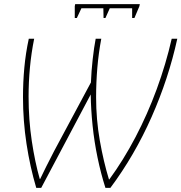

<svg xmlns="http://www.w3.org/2000/svg" viewBox="-20 -901 876 927"><path d="M341 -814V-871L343 -881H655L653 -871L629 -814H618V-861H510L489 -814H480L479 -861H373L351 -814ZM155 6Q125 -95 108 -206.5Q91 -318 91 -432Q91 -504 97.5 -574.5Q104 -645 119 -714H145Q131 -645 124.5 -574.5Q118 -504 118 -435Q118 -323 133.5 -220Q149 -117 172 -37H174Q186 -62 202.5 -95.5Q219 -129 241 -171L419 -503Q421 -557 427.5 -615Q434 -673 442 -714H469Q456 -645 450 -574Q444 -503 444 -432Q444 -324 462 -222Q480 -120 506 -35H508Q576 -128 634 -238.5Q692 -349 736.5 -470Q781 -591 809 -714H836Q794 -522 712 -336.5Q630 -151 513 6H489Q467 -63 451 -140Q435 -217 427 -295Q419 -373 418 -445L179 6Z"/></svg>

Font: Noto Sans SemiCondensed Thin
Style: Italic
Weight: 100
Width: 4
Italic angle: -12°
Designer: Monotype Design Team
Foundry: Monotype Imaging Inc.
Version: Version 2.013; ttfautohint (v1.8.4.7-5d5b)